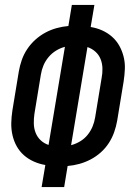

<svg xmlns="http://www.w3.org/2000/svg" viewBox="-20 -755 540 775"><path d="M148 0 163 -89Q139 -93 116.5 -103Q94 -113 76.5 -128.5Q59 -144 47.5 -164.5Q36 -185 30.5 -209Q25 -233 25.5 -258Q26 -283 30 -309L56 -467Q60 -490 68 -513Q76 -536 90 -557Q104 -578 123 -595Q142 -612 163.5 -623.5Q185 -635 208.5 -641.5Q232 -648 256 -650L270 -735H361L346 -646Q371 -642 393 -632Q415 -622 432.5 -606.5Q450 -591 461.5 -570.5Q473 -550 479 -526Q485 -502 484 -477Q483 -452 479 -426L453 -268Q449 -245 441 -222Q433 -199 419.5 -178Q406 -157 387 -140Q368 -123 346 -111.5Q324 -100 300.5 -93.5Q277 -87 253 -85L239 0ZM176 -170 242 -566Q223 -561 206 -550.5Q189 -540 176 -524.5Q163 -509 155.5 -491Q148 -473 145 -454L119 -296Q116 -276 116.5 -256Q117 -236 124 -218.5Q131 -201 144.5 -188.5Q158 -176 176 -170ZM267 -169Q286 -174 303.5 -184.5Q321 -195 333.5 -210.5Q346 -226 353.5 -244Q361 -262 364 -281L390 -439Q394 -459 393.5 -479Q393 -499 386 -516.5Q379 -534 365 -546.5Q351 -559 333 -565Z"/></svg>

Font: Iosevka SS04 Medium
Style: Italic
Weight: 500
Italic angle: -9°
Monospace: yes
Designer: Belleve Invis
Foundry: Belleve Invis
Version: Version 19.0.0; ttfautohint (v1.8.4)